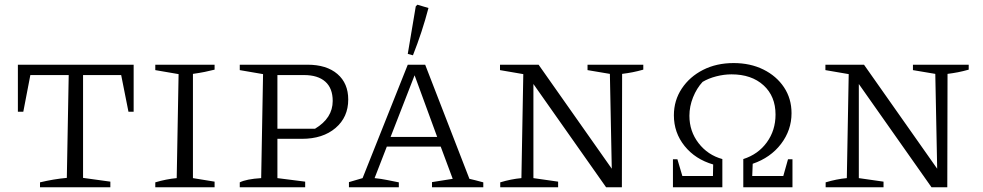

<svg xmlns="http://www.w3.org/2000/svg" viewBox="-20 -796 4177 816"><path d="M548 -521V-321H526L495 -477H333V-40L449 -24V0H150V-21Q208 -35 264 -40L272 -477H109L79 -321H56V-521Z M640 0V-21Q663 -28 686 -32.5Q709 -37 731 -39L739 -481L640 -498V-521H892V-500Q873 -495 850.5 -490.5Q828 -486 800 -482V-39L892 -24V0Z M1287 -521Q1368 -521 1414 -481.5Q1460 -442 1460 -373Q1460 -298 1406 -252Q1352 -206 1263 -206H1159V-39L1277 -24V0H999V-21Q1013 -28 1035.5 -32.5Q1058 -37 1090 -39L1098 -481L999 -498V-521ZM1272 -477H1159V-249H1319Q1394 -294 1394 -367Q1394 -421 1362.5 -449Q1331 -477 1272 -477Z M1975 -36Q1991 -32 2000 -30Q2009 -28 2034 -21V0H1816V-22L1904 -36L1853 -173H1624L1572 -39Q1601 -36 1625 -31Q1649 -26 1675 -21V0H1463V-22L1521 -39L1713 -521H1787ZM1640 -214H1838L1742 -476ZM1735 -561 1713 -567 1747 -769 1754 -776 1801 -762Q1774 -659 1735 -561Z M2477 -521H2714V-500Q2689 -493 2668.5 -489Q2648 -485 2624 -482L2623 0H2556L2247 -439V-39L2352 -24V0H2106V-21Q2129 -28 2151.5 -32.5Q2174 -37 2196 -39L2204 -481L2105 -498V-521H2269L2580 -79L2572 -482L2477 -498Z M2840 0V-119H2859L2880 -48H3010L3011 -97Q2935 -119 2889.5 -175.5Q2844 -232 2844 -306Q2844 -369 2877.5 -419.5Q2911 -470 2968 -499Q3025 -528 3098 -528Q3169 -528 3224.5 -500.5Q3280 -473 3312 -425Q3344 -377 3344 -315Q3344 -243 3299.5 -184.5Q3255 -126 3179 -100L3177 -48H3309L3329 -119H3348V0H3139V-120Q3202 -140 3239 -191Q3276 -242 3276 -309Q3276 -387 3225 -433.5Q3174 -480 3089 -480Q3057 -480 3024 -471.5Q2991 -463 2966 -448Q2941 -421 2925.5 -382.5Q2910 -344 2910 -304Q2910 -238 2949 -187.5Q2988 -137 3050 -120V0Z M3860 -521H4097V-500Q4072 -493 4051.5 -489Q4031 -485 4007 -482L4006 0H3939L3630 -439V-39L3735 -24V0H3489V-21Q3512 -28 3534.5 -32.5Q3557 -37 3579 -39L3587 -481L3488 -498V-521H3652L3963 -79L3955 -482L3860 -498Z"/></svg>

Font: Piazzolla SC Light
Style: Regular
Weight: 300
Designer: Juan Pablo del Peral
Foundry: Huerta Tipografica
Version: Version 1.330